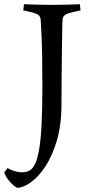

<svg xmlns="http://www.w3.org/2000/svg" viewBox="-53 -708 425 906"><path d="M29 178Q24 178 11 167Q-2 156 -15 139Q-28 122 -33 105L-17 85Q-7 92 13 98.5Q33 105 52 105Q70 105 85 97.5Q100 90 111.5 67.5Q123 45 131 1Q139 -43 143 -116.5Q147 -190 147 -299Q147 -460 143 -538Q139 -616 139 -616Q137 -635 119.5 -642.5Q102 -650 57 -659L60 -688Q92 -687 124.5 -686Q157 -685 194 -685Q232 -685 262.5 -686Q293 -687 324 -688L327 -659Q282 -650 263 -642.5Q244 -635 242 -616Q242 -616 241 -584Q240 -552 239.5 -496Q239 -440 238 -368Q237 -296 237 -215Q237 -118 215 -44Q193 30 160 79Q127 128 91.5 153Q56 178 29 178Z"/></svg>

Font: Average
Style: Regular
Weight: 400
Designer: Eduardo Tunni
Foundry: Eduardo Rodriguez Tunni
Version: Version 1.003; ttfautohint (v1.8.4.7-5d5b)